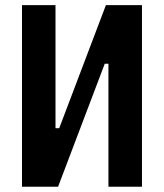

<svg xmlns="http://www.w3.org/2000/svg" viewBox="-20 -713 626 733"><path d="M64 0V-693.4H191.9V-223.6H206.1L384.3 -693.4H522V0H394V-469.7H379.9L201.7 0Z"/></svg>

Font: Cascadia Code NF
Style: Bold
Weight: 700
Monospace: yes
Designer: Aaron Bell
Foundry: Saja Typeworks
Version: Version 2404.023; ttfautohint (v1.8.4)